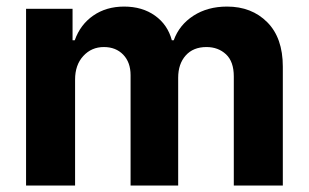

<svg xmlns="http://www.w3.org/2000/svg" viewBox="-20 -573 954 593"><path d="M60.5 0V-545.9H204.1V-448.7H210.9Q228 -497.1 268.1 -524.9Q308.1 -552.7 363.3 -552.7Q419.4 -552.7 458.7 -524.7Q498 -496.6 510.7 -448.7H516.6Q533.7 -496.1 577.4 -524.4Q621.1 -552.7 681.2 -552.7Q757.3 -552.7 805.4 -504.4Q853.5 -456.1 853.5 -367.2V0H702.1V-336.9Q702.1 -382.8 678 -405.3Q653.8 -427.7 617.7 -427.7Q576.7 -427.7 553.5 -401.6Q530.3 -375.5 530.3 -333V0H383.3V-340.8Q383.3 -380.4 360.6 -404.1Q337.9 -427.7 300.8 -427.7Q262.7 -427.7 237.3 -400.1Q211.9 -372.6 211.9 -327.1V0Z"/></svg>

Font: Konkhmer Sleokchher
Style: Regular
Weight: 400
Designer: Suon May Sophanith
Version: Version 1.000; ttfautohint (v1.8.4.7-5d5b);gftools[0.9.23]